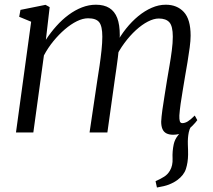

<svg xmlns="http://www.w3.org/2000/svg" viewBox="-20 -576 928 835"><path d="M662.5 239.5 656.5 212Q679 202 694.2 192.2Q709.5 182.5 719 166Q732 144 730.5 113Q729 82 735.5 51.5Q740 30.5 754 13Q768 -4.5 776 -15.5L825.5 -47Q806 -25 801 -0.8Q796 23.5 797 52.5Q797.5 64 797.8 75.2Q798 86.5 798 97Q797.5 131 788.5 158.8Q779.5 186.5 750.5 207.5Q734.5 219 715.2 226.5Q696 234 662.5 239.5ZM196 -545 179.5 -403Q200 -434.5 224.8 -462.2Q249.5 -490 277.8 -511Q306 -532 336.2 -543.8Q366.5 -555.5 397 -555.5Q432.5 -555.5 455.5 -541.2Q478.5 -527 489.8 -497.8Q501 -468.5 501 -422Q501 -417 500.2 -409.8Q499.5 -402.5 498.8 -393.5Q498 -384.5 496.5 -374.5L484.5 -384.5Q503.5 -420.5 528.2 -451.5Q553 -482.5 581.2 -505.8Q609.5 -529 639.8 -542.2Q670 -555.5 701 -555.5Q750 -555.5 779.5 -523.8Q809 -492 809 -421Q809 -399.5 805 -369.5Q801 -339.5 795.5 -306.2Q790 -273 784.5 -242Q780 -214 774.8 -183.5Q769.5 -153 765.5 -124.5Q761.5 -96 760 -73.5Q759.5 -57.5 762 -49Q764.5 -40.5 773 -40.5Q784.5 -40.5 797 -48.2Q809.5 -56 827 -73.5L838 -53.5Q832 -44.5 817 -29.2Q802 -14 780.5 -2Q759 10 733 10Q715.5 10 703.8 4Q692 -2 686.5 -14.8Q681 -27.5 681 -47Q682 -68 686.2 -98.2Q690.5 -128.5 696 -162.2Q701.5 -196 706.5 -228Q711.5 -257.5 717.2 -290.8Q723 -324 727.2 -356.8Q731.5 -389.5 731.5 -416.5Q731.5 -462 716.8 -478.8Q702 -495.5 670.5 -495.5Q649 -495.5 623.2 -482.2Q597.5 -469 571.2 -445Q545 -421 521.2 -389Q497.5 -357 479.5 -319L497.5 -370Q495.5 -349 492.5 -324.8Q489.5 -300.5 486 -276.8Q482.5 -253 479.5 -232L447 0H369.5L403 -225.5Q408 -256 413 -290.2Q418 -324.5 421.5 -357.5Q425 -390.5 425 -416.5Q425 -462 411.5 -479.2Q398 -496.5 363 -496.5Q340.5 -496.5 314.5 -483.8Q288.5 -471 262.2 -448.5Q236 -426 212.2 -397Q188.5 -368 171 -335L125 0H49.5L115.5 -481.5L63.5 -503L69 -533L178 -555Z"/></svg>

Font: Merriweather 48pt Light
Style: Italic
Weight: 300
Italic angle: -7.8°
Version: Version 2.101